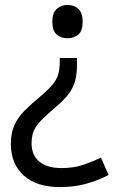

<svg xmlns="http://www.w3.org/2000/svg" viewBox="-20 -566 474 778"><path d="M292 -304Q292 -267 284.5 -239Q277 -211 259 -186.5Q241 -162 208 -134Q170 -102 148 -79.5Q126 -57 117 -36Q108 -15 108 15Q108 63 139.5 89Q171 115 229 115Q279 115 317 102Q355 89 389 73L420 143Q380 164 331.5 178Q283 192 223 192Q128 192 76 145Q24 98 24 17Q24 -28 38.5 -59.5Q53 -91 79.5 -117.5Q106 -144 142 -174Q176 -203 193 -223.5Q210 -244 216 -265Q222 -286 222 -314V-331H292ZM315 -478Q315 -441 297.5 -426Q280 -411 253 -411Q228 -411 210 -426Q192 -441 192 -478Q192 -514 210 -530Q228 -546 253 -546Q280 -546 297.5 -530Q315 -514 315 -478Z"/></svg>

Font: Noto Sans Soyombo
Style: Regular
Weight: 400
Designer: Monotype Design Team
Foundry: Monotype Imaging Inc.
Version: Version 2.001; ttfautohint (v1.8.4.7-5d5b)